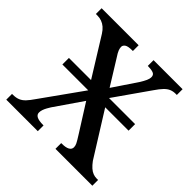

<svg xmlns="http://www.w3.org/2000/svg" viewBox="-182 -876 1038 1038"><g transform="rotate(45 337.0 -357.0)"><path d="M88 -349V-399H594V-349ZM8 0V-44H14Q38 -44 55 -51Q72 -58 86.5 -73.5Q101 -89 118 -114L287 -351L122 -617Q110 -636 96.5 -647.5Q83 -659 67.5 -664.5Q52 -670 36 -670H23V-714H306V-670H303Q269 -670 257 -661.5Q245 -653 245 -641Q245 -631 249.5 -618.5Q254 -606 270 -582L358 -440L452 -580Q462 -596 469.5 -612Q477 -628 477 -641Q477 -659 461.5 -664.5Q446 -670 423 -670H420V-714H642V-670H633Q614 -670 598.5 -663.5Q583 -657 568 -641.5Q553 -626 534 -598L389 -391L573 -97Q587 -78 600.5 -66Q614 -54 627.5 -49Q641 -44 653 -44H666V0H384V-44H389Q419 -44 434 -52.5Q449 -61 449 -77Q449 -88 443 -100.5Q437 -113 416 -146L318 -301L208 -141Q203 -133 196.5 -121.5Q190 -110 186 -98.5Q182 -87 182 -76Q182 -60 197.5 -52Q213 -44 246 -44H249V0Z"/></g></svg>

Font: ET Text
Style: Regular
Weight: 470
Designer: Monotype Design Team
Foundry: Monotype Imaging Inc.
Version: Version 2.009